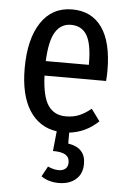

<svg xmlns="http://www.w3.org/2000/svg" viewBox="-55 -578 563 857"><g transform="rotate(5 227.0 -149.5)"><path d="M412 -233H136Q140 -138 167.5 -99Q195 -60 246 -60Q279 -60 305 -70.5Q331 -81 359 -104L398 -51Q343 2 268 11V60Q346 72 346 144Q346 189 317 214Q288 239 241 239Q195 239 162 216L187 170Q213 182 236 182Q254 182 265.5 172.5Q277 163 277 144Q277 121 259.5 110Q242 99 203 99L212 10Q133 -1 89 -69.5Q45 -138 45 -258Q45 -389 94.5 -463.5Q144 -538 234 -538Q321 -538 367.5 -472.5Q414 -407 414 -279Q414 -257 412 -233ZM329 -305Q329 -391 306 -430Q283 -469 234 -469Q190 -469 165 -429.5Q140 -390 136 -298H329Z"/></g></svg>

Font: Fira Sans Extra Condensed
Style: Regular
Weight: 400
Width: 1
Designer: Carrois Corporate & Edenspiekermann AG
Foundry: Carrois Corporate GbR & Edenspiekermann AG
Version: Version 4.203